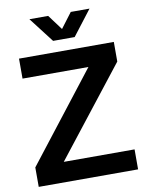

<svg xmlns="http://www.w3.org/2000/svg" viewBox="-100 -1008 831 1079"><g transform="rotate(-10 316.0 -468.5)"><path d="M32 0V-111L424 -615H48V-729H589V-617L195 -114H599V0ZM254 -794 144 -937H251L315 -851L380 -937H487L377 -794Z"/></g></svg>

Font: Mona Sans SemiBold
Style: Regular
Weight: 600
Designer: Deni Anggara
Foundry: GitHub
Version: Version 2.000;Glyphs 3.2.3 (3260)